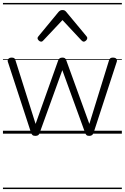

<svg xmlns="http://www.w3.org/2000/svg" viewBox="-20 -905 845 1300"><path d="M220 15Q206 15 200 9.5Q194 4 191 -4L34 -484Q29 -496 36 -505.5Q43 -515 60 -515Q71 -515 77 -510.5Q83 -506 85 -496L221 -66L374 -496Q378 -506 384.5 -510.5Q391 -515 403 -515Q414 -515 420 -510.5Q426 -506 429 -496L585 -66L718 -496Q721 -506 727 -510.5Q733 -515 744 -515Q762 -515 768.5 -506Q775 -497 769 -482L613 -4Q610 4 603.5 9.5Q597 15 584 15Q571 15 565.5 9.5Q560 4 557 -4L402 -430L248 -4Q246 4 239.5 9.5Q233 15 220 15ZM258 -623Q250 -623 242 -631Q234 -639 234 -647Q234 -649 235.5 -652Q237 -655 240 -659L377 -825Q383 -831 388.5 -834Q394 -837 403 -837Q412 -837 417.5 -834Q423 -831 428 -825L566 -659Q569 -655 570 -652Q571 -649 571 -647Q571 -639 563 -631Q555 -623 548 -623Q543 -623 539 -625.5Q535 -628 531 -632L403 -769L274 -632Q271 -628 267 -625.5Q263 -623 258 -623ZM0 365H805V375H0ZM0 -20H805V0H0ZM0 -505H805V-500H0ZM0 -885H805V-875H0Z"/></svg>

Font: Playwrite GB J Guides
Style: Regular
Weight: 400
Designer: Veronika Burian, José Scaglione
Foundry: TypeTogether
Version: Version 1.003